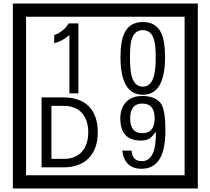

<svg xmlns="http://www.w3.org/2000/svg" viewBox="-20 -980 1195 1090"><path d="M1103 90H53V-960H1103ZM1028 15V-885H128V15ZM425 -450H374V-781Q328 -743 288 -735V-781Q339 -798 370 -847H425ZM917 -656Q917 -442 791 -442Q664 -442 664 -656Q664 -744 685 -789Q714 -855 791 -855Q868 -855 897 -789Q917 -745 917 -656ZM864 -656Q864 -723 855 -752Q840 -809 791 -809Q742 -809 726 -752Q718 -723 718 -656Q718 -587 726 -553Q742 -488 791 -488Q839 -488 855 -554Q864 -587 864 -656ZM535 -229Q535 -136 484.5 -83Q434 -30 340 -30H216V-427H340Q435 -427 485 -375.5Q535 -324 535 -229ZM481 -229Q481 -298 445 -338.5Q409 -379 341 -379H272V-78H341Q409 -78 445 -119Q481 -160 481 -229ZM919 -238Q919 -22 784 -22Q687 -22 674 -125H727Q731 -65 785 -65Q868 -65 865 -232Q844 -205 834 -197Q814 -182 780 -182Q663 -182 663 -308Q663 -366 695.5 -400.5Q728 -435 786 -435Q870 -435 898 -385Q919 -346 919 -238ZM858 -308Q858 -392 788 -392Q719 -392 719 -308Q719 -224 788 -224Q858 -224 858 -308Z"/></svg>

Font: Unicode BMP Fallback SIL
Style: Regular
Weight: 400
Foundry: NRSI, SIL International
Version: Version 5.1 Based on Unicode 5.1